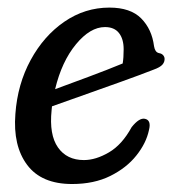

<svg xmlns="http://www.w3.org/2000/svg" viewBox="-20 -464 443 493"><path d="M362.5 -130Q355.5 -96.5 330.2 -64.8Q305 -33 263.2 -12.2Q221.5 8.5 165 8.5Q86.5 8.5 49.8 -40.5Q13 -89.5 19.5 -171.5Q25 -248 58.8 -310Q92.5 -372 145.2 -408.2Q198 -444.5 261 -444.5Q315 -444.5 342.5 -416.8Q370 -389 375.5 -345.5Q378 -330.5 387 -328Q400 -326 402.5 -315Q403.5 -305.5 397.2 -298.2Q391 -291 374 -285Q339.5 -271.5 291.2 -254.2Q243 -237 195.2 -220Q147.5 -203 113.5 -191Q113 -186 112.5 -181Q106 -118 128.8 -85.5Q151.5 -53 195.5 -53Q226 -53 259.8 -72.8Q293.5 -92.5 318 -137.5Q337.5 -162 352 -159Q369 -155.5 362.5 -130ZM249.5 -394.5Q211.5 -394.5 175 -350.2Q138.5 -306 121.5 -235Q159.5 -249 208.5 -267.2Q257.5 -285.5 295 -301Q297.5 -315.5 297.5 -337.5Q297.5 -364 285.5 -379.2Q273.5 -394.5 249.5 -394.5Z"/></svg>

Font: Fraunces 144pt S100
Style: Italic
Weight: 400
Italic angle: -16°
Version: Version 1.000; ttfautohint (v1.8.3)